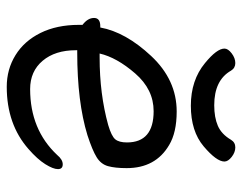

<svg xmlns="http://www.w3.org/2000/svg" viewBox="-96 -614 734 583"><g transform="rotate(90 271.5 -323.0)"><path d="M244 24Q191 24 148 -2.5Q105 -29 80.5 -78.5Q56 -128 56 -195V-206Q35 -222 35 -241Q35 -260 60 -260H64Q78 -337 150.5 -414.5Q223 -492 319 -492Q383 -492 421 -469Q491 -428 491 -340Q491 -305 485 -283.5Q479 -262 458 -249Q437 -236 391 -221Q290 -190 140 -190H133V-186Q133 -123 165 -85Q197 -47 251 -47Q374 -47 451 -129Q465 -146 479.5 -146Q494 -146 494 -131.5Q494 -117 479 -93Q464 -69 433 -42Q358 24 244 24ZM143 -258H155Q266 -258 360 -284Q394 -294 403.5 -305.5Q413 -317 413 -341Q413 -422 318 -422Q252 -422 203.5 -366Q155 -310 143 -258ZM172 -578Q128 -614 128 -637Q128 -648 142.5 -659Q157 -670 172 -670Q187 -670 195 -657Q224 -606 300 -606Q337 -606 362.5 -617Q388 -628 405 -657Q413 -670 428 -670Q443 -670 457 -659Q471 -648 471 -637Q471 -613 425 -574Q379 -535 301.5 -535Q224 -535 172 -578Z"/></g></svg>

Font: LXGW WenKai TC
Style: Bold
Weight: 700
Designer: LXGW / Fontworks Inc.
Foundry: LXGW / Fontworks Inc.
Version: Version 1.330;April 28, 2024